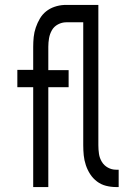

<svg xmlns="http://www.w3.org/2000/svg" viewBox="-20 -755 540 775"><path d="M114 0V-403H50V-473H114V-566Q114 -586 116 -605.5Q118 -625 124.5 -644Q131 -663 141 -680Q151 -697 166 -709Q181 -721 200 -727.5Q219 -734 239 -735H377V-169Q377 -151 379.5 -134Q382 -117 391 -102Q400 -87 415.5 -78.5Q431 -70 448 -70H459V0H448Q428 0 408 -5Q388 -10 371.5 -22.5Q355 -35 344 -52Q333 -69 326.5 -88.5Q320 -108 318 -128Q316 -148 316 -169V-665H247Q230 -665 214 -656.5Q198 -648 189.5 -633Q181 -618 178 -601Q175 -584 175 -566V-472H257V-403H175V0Z"/></svg>

Font: HulyMono
Style: Regular
Weight: 400
Monospace: yes
Designer: Belleve Invis
Foundry: Belleve Invis
Version: Version 33.2.5; ttfautohint (v1.8.4)